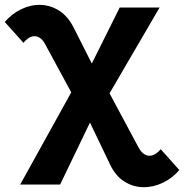

<svg xmlns="http://www.w3.org/2000/svg" viewBox="-58 -569 762 794"><path d="M683.5 134.2Q654.6 168.2 614.9 187Q575.1 205.8 533.6 205.1Q492 204.4 455.6 181.3Q419.2 158.3 396.2 109.1L301.2 -88.9L254.2 -154.7L128.9 -385.8Q118.1 -406.7 103.3 -414.6Q88.5 -422.5 72 -417.3Q55.6 -412 39 -392L-38.4 -478.2Q-8.9 -512.1 29.7 -530.9Q68.3 -549.7 109.2 -548.8Q150.1 -547.9 186.7 -524.9Q223.2 -501.8 247.6 -453L337.2 -275.6L380 -211L515.5 41.9Q526.3 61.5 541.1 70Q555.8 78.5 572.8 73.1Q589.8 67.7 606.7 48.1ZM25.6 194 264.6 -237.5 284.5 -231.7 437 -537.9H602L367.5 -135.9L349.9 -136.7L190.7 194Z"/></svg>

Font: Montserrat Thin
Style: Regular
Weight: 100
Designer: Julieta Ulanovsky
Foundry: Julieta Ulanovsky
Version: Version 9.000